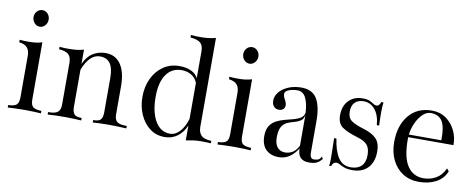

<svg xmlns="http://www.w3.org/2000/svg" viewBox="-58 -890 2876 1160"><g transform="rotate(10 1380.0 -310.0)"><path d="M22 0V-15.1Q58.1 -16.1 72.5 -27.8Q86.9 -39.6 86.9 -73.2V-329.6Q86.9 -359.9 72.3 -377.7Q57.6 -395.5 22 -400.4V-415.5Q37.6 -414.1 51 -413.6Q64.5 -413.1 76.7 -413.1Q126.5 -413.1 159.7 -424.3V-73.2Q159.7 -39.6 174.3 -27.8Q189 -16.1 225.6 -15.1V0Q210.9 -1 181.9 -2.2Q152.8 -3.4 124 -3.4Q95.2 -3.4 65.9 -2.2Q36.6 -1 22 0ZM127.4 -514.2Q107.9 -514.2 94.2 -529.5Q80.6 -544.9 80.6 -565.4Q80.6 -586.4 94.2 -601.1Q107.9 -615.7 127.4 -615.7Q146 -615.7 159.7 -601.1Q173.3 -586.4 173.3 -565.4Q173.3 -544.9 159.7 -529.5Q146 -514.2 127.4 -514.2Z M266.6 0V-15.1Q309.6 -14.6 325.9 -28.3Q342.3 -42 342.3 -73.2V-329.6Q342.3 -365.7 325.2 -381.6Q308.1 -397.5 266.6 -400.4V-415.5Q280.8 -413.6 295.7 -413.3Q310.5 -413.1 325.7 -413.1Q349.1 -413.1 371.8 -415.5Q394.5 -418 415 -424.3V-336.4Q435.1 -383.3 470.2 -405Q505.4 -426.8 547.9 -426.8Q608.4 -426.8 641.1 -379.6Q673.8 -332.5 673.8 -243.7V-73.2Q673.8 -40.5 690.2 -27.6Q706.5 -14.6 749.5 -15.1V0Q733.4 -1 701.2 -2.2Q668.9 -3.4 638.2 -3.4Q609.9 -3.4 583.5 -2.2Q557.1 -1 543.5 0V-15.1Q577.1 -14.6 589.1 -27.6Q601.1 -40.5 601.1 -73.2V-283.2Q601.1 -344.2 580.3 -372.6Q559.6 -400.9 518.1 -400.9Q454.1 -400.9 415 -301.3V-73.2Q415 -42 427.5 -28.3Q439.9 -14.6 472.7 -15.1V0Q454.1 -1 429.7 -2.2Q405.3 -3.4 377.9 -3.4Q348.1 -3.4 318.8 -2.7Q289.6 -2 266.6 0Z M985.4 11.2Q932.6 11.2 893.8 -18.6Q855 -48.3 833.5 -97.7Q812 -147 812 -204.6Q812 -266.6 835.4 -316.9Q858.9 -367.2 901.6 -397Q944.3 -426.8 1001.5 -426.8Q1042.5 -426.8 1072.5 -413.1Q1102.5 -399.4 1115.7 -372.1V-537.6Q1115.7 -572.3 1098.4 -588.4Q1081.1 -604.5 1036.1 -608.4V-623.5Q1050.3 -622.1 1065.7 -621.6Q1081.1 -621.1 1096.2 -621.1Q1146 -621.1 1188 -632.3V-85.9Q1188 -54.2 1205.1 -35.4Q1222.2 -16.6 1268.1 -15.1V0Q1254.4 -1 1238.8 -1.5Q1223.1 -2 1208 -2Q1182.6 -2 1159.4 1.2Q1136.2 4.4 1115.7 8.8V-82.5Q1098.1 -40 1064.7 -14.4Q1031.2 11.2 985.4 11.2ZM890.6 -219.2Q890.6 -126 923.3 -70.1Q956.1 -14.2 1014.2 -14.2Q1046.9 -14.2 1073.7 -43.2Q1100.6 -72.3 1115.7 -122.6V-343.8Q1104.5 -372.6 1078.9 -388.7Q1053.2 -404.8 1018.6 -404.8Q958 -404.8 924.3 -356.4Q890.6 -308.1 890.6 -219.2Z M1308.6 0V-15.1Q1344.7 -16.1 1359.1 -27.8Q1373.5 -39.6 1373.5 -73.2V-329.6Q1373.5 -359.9 1358.9 -377.7Q1344.2 -395.5 1308.6 -400.4V-415.5Q1324.2 -414.1 1337.6 -413.6Q1351.1 -413.1 1363.3 -413.1Q1413.1 -413.1 1446.3 -424.3V-73.2Q1446.3 -39.6 1460.9 -27.8Q1475.6 -16.1 1512.2 -15.1V0Q1497.6 -1 1468.5 -2.2Q1439.5 -3.4 1410.6 -3.4Q1381.8 -3.4 1352.5 -2.2Q1323.2 -1 1308.6 0ZM1414.1 -514.2Q1394.5 -514.2 1380.9 -529.5Q1367.2 -544.9 1367.2 -565.4Q1367.2 -586.4 1380.9 -601.1Q1394.5 -615.7 1414.1 -615.7Q1432.6 -615.7 1446.3 -601.1Q1460 -586.4 1460 -565.4Q1460 -544.9 1446.3 -529.5Q1432.6 -514.2 1414.1 -514.2Z M1685.1 11.2Q1636.2 11.2 1607.2 -17.1Q1578.1 -45.4 1578.1 -100.1Q1578.1 -139.2 1593 -162.1Q1607.9 -185.1 1631.8 -197.5Q1655.8 -210 1683.1 -217Q1710.4 -224.1 1735.8 -230.7Q1761.2 -237.3 1778.6 -248.8Q1795.9 -260.3 1799.8 -281.7Q1796.4 -340.8 1779.1 -373.5Q1761.7 -406.2 1729.5 -406.2Q1698.2 -406.2 1675 -396.7Q1651.9 -387.2 1651.9 -371.1Q1651.9 -356 1662.6 -337.9Q1673.3 -319.8 1673.3 -303.7Q1673.3 -288.6 1663.3 -279.8Q1653.3 -271 1636.7 -271Q1617.7 -271 1606 -284.2Q1594.2 -297.4 1594.2 -319.8Q1594.2 -348.6 1614.7 -373Q1635.3 -397.5 1670.4 -412.1Q1705.6 -426.8 1748.5 -426.8Q1816.9 -426.8 1845 -379.4Q1873 -332 1873 -245.1V-50.3Q1873 -12.2 1896.5 -12.2Q1909.7 -12.2 1921.9 -15.9Q1934.1 -19.5 1942.4 -37.6L1950.7 -24.4Q1932.6 -2.4 1915.3 4.4Q1897.9 11.2 1870.6 11.2Q1801.3 11.2 1801.3 -62.5Q1780.3 -28.3 1751.5 -8.5Q1722.7 11.2 1685.1 11.2ZM1718.3 -23.4Q1741.7 -23.4 1763.4 -35.6Q1785.2 -47.9 1800.8 -79.6V-250.5Q1800.8 -258.3 1800.8 -266.1Q1795.4 -240.7 1779.1 -230.5Q1762.7 -220.2 1741.7 -214.8Q1720.7 -209.5 1700.4 -200.7Q1680.2 -191.9 1667 -170.4Q1653.8 -148.9 1653.8 -105Q1653.8 -64.9 1671.1 -44.2Q1688.5 -23.4 1718.3 -23.4Z M2138.2 11.2Q2107.4 11.2 2088.1 4.2Q2068.8 -2.9 2057.1 -9.8Q2045.4 -16.6 2036.1 -16.6Q2027.8 -16.6 2019.8 -10.7Q2011.7 -4.9 2008.3 9.3H1993.7Q1996.1 7.8 1997.3 -4.2Q1998.5 -16.1 1998.3 -51.8Q1998 -87.4 1996.1 -160.2H2010.3Q2020 -88.4 2046.9 -46.1Q2073.7 -3.9 2125 -3.9Q2166.5 -3.9 2189.7 -26.6Q2212.9 -49.3 2212.9 -93.8Q2212.9 -134.3 2195.6 -155.5Q2178.2 -176.8 2131.8 -190.4Q2069.8 -209 2038.6 -230.7Q2007.3 -252.4 2007.3 -302.7Q2007.3 -360.4 2040 -393.6Q2072.8 -426.8 2124.5 -426.8Q2152.3 -426.8 2168 -419.7Q2183.6 -412.6 2193.6 -405.5Q2203.6 -398.4 2214.4 -398.4Q2230 -398.4 2238.8 -424.3H2252.4Q2249 -399.4 2248.8 -367.7Q2248.5 -335.9 2250.5 -282.2H2236.3Q2231.9 -342.3 2203.9 -376.5Q2175.8 -410.6 2133.8 -410.6Q2100.6 -410.6 2080.8 -391.8Q2061 -373 2061 -334.5Q2061 -297.4 2084.2 -280Q2107.4 -262.7 2159.2 -247.1Q2215.3 -230.5 2241 -203.6Q2266.6 -176.8 2266.6 -125.5Q2266.6 -60.5 2232.2 -24.7Q2197.8 11.2 2138.2 11.2Z M2544.4 11.2Q2488.3 11.2 2446.3 -15.6Q2404.3 -42.5 2380.9 -90.3Q2357.4 -138.2 2357.4 -200.2Q2357.4 -302.2 2408.9 -364.5Q2460.4 -426.8 2550.8 -426.8Q2600.6 -426.8 2637.5 -400.4Q2674.3 -374 2694.3 -332Q2714.4 -290 2713.4 -243.7H2436Q2435.5 -238.3 2435.5 -228.5Q2435.5 -119.6 2470.5 -67.4Q2505.4 -15.1 2569.3 -15.1Q2610.4 -15.1 2645 -34.7Q2679.7 -54.2 2699.7 -98.6L2712.9 -82.5Q2693.8 -35.6 2649.2 -12.2Q2604.5 11.2 2544.4 11.2ZM2545.9 -411.1Q2519.5 -411.1 2496.3 -388.9Q2473.1 -366.7 2457.3 -331.8Q2441.4 -296.9 2437 -259.8H2636.2Q2637.7 -343.8 2615.5 -377.4Q2593.3 -411.1 2545.9 -411.1Z"/></g></svg>

Font: Bacasime Antique
Style: Regular
Weight: 400
Designer: The DocRepair Project, Claus Eggers Sørensen
Foundry: Google
Version: Version 2.000